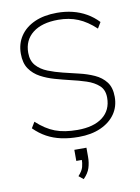

<svg xmlns="http://www.w3.org/2000/svg" viewBox="-103 -788 810 1109"><g transform="rotate(-10 302.0 -233.5)"><path d="M311 8Q255 8 209 -2Q163 -12 124.5 -33Q86 -54 52 -88L73 -123Q126 -74 180 -53.5Q234 -33 311 -33Q406 -33 458.5 -73.5Q511 -114 511 -187Q511 -233 483 -258.5Q455 -284 411 -298.5Q367 -313 318 -324Q276 -334 231.5 -346.5Q187 -359 149 -379.5Q111 -400 87.5 -434Q64 -468 64 -523Q64 -582 94 -626.5Q124 -671 179 -695.5Q234 -720 310 -720Q358 -720 401 -709.5Q444 -699 481.5 -677.5Q519 -656 549 -624L528 -589Q478 -636 426 -657.5Q374 -679 310 -679Q214 -679 160.5 -637Q107 -595 107 -521Q107 -474 132.5 -445.5Q158 -417 198.5 -401Q239 -385 284 -374Q328 -363 375.5 -352Q423 -341 464 -322.5Q505 -304 530 -271.5Q555 -239 555 -184Q555 -127 525 -84Q495 -41 440 -16.5Q385 8 311 8ZM343 77V131Q343 165 333.5 195Q324 225 296 253L269 231Q293 205 299 182.5Q305 160 305 135L323 142H272V77Z"/></g></svg>

Font: Muli ExtraLight
Style: Regular
Weight: 250
Designer: Vernon Adams
Foundry: Vernon Adams
Version: Version 2.100; ttfautohint (v1.8.1.43-b0c9)